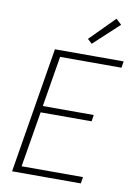

<svg xmlns="http://www.w3.org/2000/svg" viewBox="-103 -1038 806 1106"><g transform="rotate(10 300.0 -485.0)"><path d="M47 0 168 -735H570L564 -697H205L156 -401H454L448 -363H150L96 -38H455L449 0ZM371 -803 345 -827 487 -970 519 -940Z"/></g></svg>

Font: Iosevka Extralight Extended
Style: Italic
Weight: 200
Width: 7
Italic angle: -9°
Monospace: yes
Designer: Belleve Invis
Foundry: Belleve Invis
Version: Version 32.5.0; ttfautohint (v1.8.4)